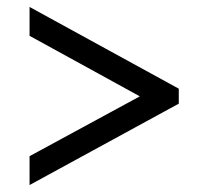

<svg xmlns="http://www.w3.org/2000/svg" viewBox="-20 -603 599 552"><path d="M65 -71V-154L382 -326L65 -500V-583L494 -348V-305Z"/></svg>

Font: Noto Serif Telugu ExtraBold
Style: Regular
Weight: 800
Designer: Jelle Bosma - Monotype Design Team
Foundry: Monotype Imaging Inc.
Version: Version 2.005; ttfautohint (v1.8.4.7-5d5b)